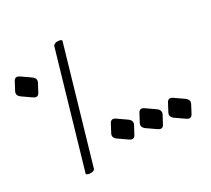

<svg xmlns="http://www.w3.org/2000/svg" viewBox="-201 -901 1421 1295"><g transform="rotate(-20 509.5 -254.0)"><path d="M935.5 -85.4 1011.2 -50.3Q1043.9 -34.2 1034.7 -4.4L1013.2 62Q1002.4 91.8 970.2 77.6L894 42.5Q861.3 26.4 870.6 -3.4L892.1 -69.8Q903.3 -100.1 935.5 -85.4ZM730.5 -85.4 806.2 -50.3Q838.9 -34.2 829.6 -4.4L808.1 62Q797.4 91.8 765.1 77.6L689 42.5Q656.2 26.4 665.5 -3.4L687 -69.8Q698.2 -100.1 730.5 -85.4ZM525.4 -85.4 601.1 -50.3Q633.8 -34.2 624.5 -4.4L603 62Q592.3 91.8 560.1 77.6L483.9 42.5Q451.2 26.4 460.4 -3.4L481.9 -69.8Q493.2 -100.1 525.4 -85.4ZM13.7 -574.2 89.4 -539.1Q122.1 -522.9 112.8 -493.2L91.3 -426.8Q80.6 -397 48.3 -411.1L-27.8 -446.3Q-60.5 -462.4 -51.3 -492.2L-29.8 -558.6Q-18.6 -588.9 13.7 -574.2ZM345.3 -711.4Q361.9 -711.4 365.2 -703.6L268.9 182.1Q268.3 189.5 257.2 196Q246.2 202.6 223.7 202.6Q217.4 202.6 212.7 200.9Q208 199.2 206.7 197.3L204.9 195.8L301.2 -689.9Q303.7 -697.8 314.7 -704.6Q325.7 -711.4 345.3 -711.4Z"/></g></svg>

Font: Amiri
Style: Bold Slanted
Weight: 700
Italic angle: 9°
Designer: Khaled Hosny
Version: Version 000.107